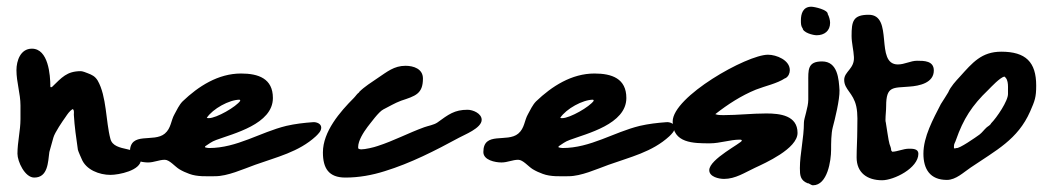

<svg xmlns="http://www.w3.org/2000/svg" viewBox="-20 -662 3132 572"><path d="M75 -517C41 -517 29 -481 29 -453C29 -417 41 -383 41 -348V-307C41 -273 32 -239 32 -204C32 -181 54 -133 82 -133C123 -133 123 -179 127 -209C128 -214 138 -247 139 -252C143 -267 167 -302 175 -313C181 -322 187 -331 196 -337L199 -335C201 -330 200 -325 200 -320C202 -285 207 -251 212 -216C213 -211 223 -189 223 -189C236 -156 276 -141 309 -141C334 -141 400 -154 400 -187C400 -229 320 -206 309 -248C295 -300 298 -375 271 -422C263 -435 254 -439 241 -444C237 -446 225 -450 221 -450C179 -450 164 -431 135 -403H134C133 -402 133 -402 132 -402C131 -402 130 -403 130 -404C130 -439 124 -517 75 -517Z M367 -209C367 -185 402 -178 421 -178C439 -178 454 -186 471 -186C485 -186 501 -166 514 -158C524 -152 533 -148 544 -144C568 -135 596 -137 621 -137C658 -137 704 -158 740 -171C804 -194 870 -209 921 -256C928 -263 937 -271 937 -282C937 -294 922 -299 912 -298C885 -296 859 -293 833 -287C755 -268 686 -221 603 -221C601 -221 593 -222 591 -223V-226C602 -233 610 -240 624 -245C675 -264 793 -292 793 -370C793 -428 750 -443 698 -443C630 -443 571 -405 524 -360C514 -350 506 -333 500 -322C489 -303 490 -280 471 -264C438 -236 367 -272 367 -209ZM596 -311C614 -338 663 -365 694 -365L696 -362C684 -344 625 -310 602 -310C600 -310 598 -310 596 -311Z M1048 -219C1047 -220 1047 -222 1047 -224C1047 -243 1063 -268 1075 -284C1084 -295 1108 -329 1122 -336C1140 -345 1156 -355 1175 -362C1217 -376 1240 -382 1240 -428C1240 -457 1212 -466 1188 -466C1154 -466 1133 -448 1106 -430C1087 -417 1066 -404 1050 -388V-387C1043 -382 1040 -376 1034 -370C993 -329 942 -270 942 -208C942 -161 959 -133 1009 -133C1049 -133 1088 -140 1126 -152C1204 -176 1276 -213 1348 -252C1362 -260 1415 -280 1415 -305C1415 -324 1389 -335 1373 -335C1334 -335 1316 -321 1283 -297C1273 -290 1255 -287 1244 -283C1197 -266 1152 -242 1105 -227C1094 -223 1068 -217 1056 -217C1053 -217 1050 -218 1048 -219Z M1420 -209C1420 -185 1455 -178 1474 -178C1492 -178 1507 -186 1524 -186C1538 -186 1554 -166 1567 -158C1577 -152 1586 -148 1597 -144C1621 -135 1649 -137 1674 -137C1711 -137 1757 -158 1793 -171C1857 -194 1923 -209 1974 -256C1981 -263 1990 -271 1990 -282C1990 -294 1975 -299 1965 -298C1938 -296 1912 -293 1886 -287C1808 -268 1739 -221 1656 -221C1654 -221 1646 -222 1644 -223V-226C1655 -233 1663 -240 1677 -245C1728 -264 1846 -292 1846 -370C1846 -428 1803 -443 1751 -443C1683 -443 1624 -405 1577 -360C1567 -350 1559 -333 1553 -322C1542 -303 1543 -280 1524 -264C1491 -236 1420 -272 1420 -209ZM1649 -311C1667 -338 1716 -365 1747 -365L1749 -362C1737 -344 1678 -310 1655 -310C1653 -310 1651 -310 1649 -311Z M2111 -322C2148 -351 2188 -377 2232 -395C2260 -406 2295 -413 2319 -429H2320C2329 -434 2333 -444 2333 -453C2333 -483 2293 -499 2268 -499C2205 -499 1984 -374 1984 -300C1984 -235 2046 -235 2095 -235C2125 -235 2155 -246 2184 -246C2186 -246 2190 -246 2190 -243C2190 -236 2093 -188 2093 -155C2093 -135 2122 -129 2137 -129C2171 -129 2199 -148 2229 -162C2259 -176 2356 -219 2356 -266C2356 -318 2304 -324 2263 -324C2220 -324 2178 -319 2135 -319C2127 -319 2118 -319 2111 -322Z M2413 -557C2436 -557 2453 -570 2453 -594C2453 -602 2450 -613 2446 -620C2447 -633 2406 -642 2397 -642C2372 -642 2366 -621 2366 -601C2366 -593 2366 -586 2370 -579H2371C2371 -565 2402 -557 2413 -557ZM2363 -161C2363 -140 2364 -125 2386 -116C2390 -117 2396 -110 2402 -110C2445 -110 2456 -183 2456 -216C2456 -235 2456 -264 2461 -283C2467 -305 2482 -366 2481 -393C2479 -426 2476 -479 2429 -479C2385 -479 2388 -453 2388 -417V-365C2388 -342 2375 -309 2375 -297C2375 -250 2363 -204 2363 -161Z M2608 -125C2643 -125 2716 -161 2716 -204C2716 -219 2699 -219 2688 -219C2671 -219 2653 -210 2638 -210L2635 -214C2635 -221 2632 -227 2630 -233C2627 -242 2621 -286 2619 -297C2618 -300 2618 -302 2618 -305C2618 -319 2620 -332 2620 -346C2620 -406 2640 -400 2689 -404C2719 -406 2762 -415 2762 -452C2762 -481 2733 -481 2712 -481C2693 -481 2675 -470 2655 -470C2585 -470 2644 -618 2568 -618C2521 -618 2517 -598 2517 -555C2517 -534 2523 -513 2524 -492C2526 -457 2495 -449 2495 -424C2495 -395 2522 -386 2531 -345C2536 -322 2534 -297 2534 -274C2534 -247 2532 -220 2532 -193C2532 -147 2564 -125 2608 -125Z M3067 -407C3067 -477 3036 -508 2963 -508C2904 -508 2877 -475 2840 -434C2828 -421 2812 -404 2805 -387C2805 -386 2786 -357 2783 -352C2760 -307 2731 -255 2731 -204C2731 -158 2751 -126 2801 -126C2828 -126 2851 -149 2872 -163C2947 -214 3012 -246 3049 -330C3063 -362 3067 -372 3067 -407ZM2822 -220V-227C2822 -234 2826 -238 2828 -245C2850 -308 2876 -348 2924 -394C2934 -404 2958 -430 2972 -434C2987 -424 2982 -398 2983 -383C2984 -362 2949 -311 2933 -295C2931 -290 2924 -286 2920 -283C2912 -276 2906 -267 2898 -261C2887 -253 2837 -218 2829 -221C2827 -220 2826 -220 2824 -220Z"/></svg>

Font: ChillLongCangKaiShu Bold
Style: Regular
Weight: 700
Version: Version 3.500;Glyphs 3.1.1 (3135)